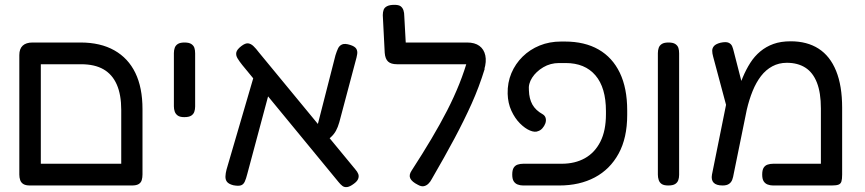

<svg xmlns="http://www.w3.org/2000/svg" viewBox="-20 -758 3583 795"><path d="M104 10Q86 10 76.5 4Q67 -2 63.5 -12.5Q60 -23 60 -35V-530Q60 -556 74 -569Q88 -582 115 -582H313Q396 -582 453.5 -549.5Q511 -517 540.5 -456Q570 -395 570 -306V-36Q570 -23 567 -12.5Q564 -2 554.5 4Q545 10 526 10Q508 10 498.5 5Q489 0 485.5 -9.5Q482 -19 482 -29V-303Q482 -366 463.5 -408Q445 -450 408.5 -471Q372 -492 316 -492H149V-36Q149 -23 145.5 -12.5Q142 -2 132.5 4Q123 10 104 10ZM102 10 103 -80H527L528 10Z M743 -273Q725 -273 716 -279.5Q707 -286 703.5 -296Q700 -306 700 -318V-538Q700 -550 703.5 -560Q707 -570 716.5 -576Q726 -582 744 -582Q763 -582 772.5 -575.5Q782 -569 785 -559.5Q788 -550 788 -537V-317Q788 -305 784.5 -295Q781 -285 771.5 -279Q762 -273 743 -273Z M1445 3Q1429 15 1417.5 16.5Q1406 18 1398 12Q1390 6 1382 -4L983 -489Q971 -504 963.5 -516.5Q956 -529 958.5 -541Q961 -553 979 -567Q996 -580 1007.5 -578.5Q1019 -577 1029.5 -567Q1040 -557 1052 -541L1451 -57Q1460 -47 1463.5 -37.5Q1467 -28 1463 -17.5Q1459 -7 1445 3ZM946 9Q927 4 920 -5Q913 -14 913.5 -27.5Q914 -41 918 -56L1035 -456L1108 -426L1004 -38Q999 -18 993.5 -6Q988 6 977.5 9.5Q967 13 946 9ZM1317 -164 1283 -193 1369 -529Q1374 -545 1379.5 -557Q1385 -569 1396.5 -574Q1408 -579 1430 -572Q1449 -566 1455 -556.5Q1461 -547 1459 -534Q1457 -521 1452 -504L1385 -252Q1379 -231 1371 -216.5Q1363 -202 1350 -190Q1337 -178 1317 -164Z M1710 7Q1686 -5 1679 -19Q1672 -33 1684 -51Q1730 -122 1766.5 -183.5Q1803 -245 1831.5 -300.5Q1860 -356 1882 -411Q1904 -466 1920 -524L1987 -473Q1964 -398 1933 -329Q1902 -260 1862 -185Q1822 -110 1768 -17Q1762 -5 1753.5 3Q1745 11 1734.5 13Q1724 15 1710 7ZM1985 -470 1924 -492H1624Q1599 -492 1587 -503Q1575 -514 1573 -539L1565 -695Q1565 -708 1568.5 -717.5Q1572 -727 1583 -732.5Q1594 -738 1613 -738Q1631 -738 1639 -732Q1647 -726 1650.5 -715.5Q1654 -705 1654 -691L1660 -582H1914Q1946 -582 1965 -568Q1984 -554 1989.5 -528.5Q1995 -503 1985 -470Z M2146 10Q2134 10 2123.5 6Q2113 2 2107 -7.5Q2101 -17 2101 -35Q2101 -54 2107 -63.5Q2113 -73 2123.5 -76.5Q2134 -80 2147 -80H2306Q2361 -80 2402 -103Q2443 -126 2466 -171.5Q2489 -217 2489 -285V-298Q2489 -395 2445.5 -446Q2402 -497 2322 -497H2295Q2259 -497 2229.5 -479.5Q2200 -462 2183.5 -436.5Q2167 -411 2170 -384Q2171 -349 2184.5 -325Q2198 -301 2227 -285Q2237 -279 2239.5 -268.5Q2242 -258 2238 -247Q2234 -236 2226 -227Q2218 -218 2208 -215Q2195 -209 2174.5 -217.5Q2154 -226 2133 -247Q2112 -268 2097.5 -299.5Q2083 -331 2082 -370Q2081 -416 2097.5 -455Q2114 -494 2144 -523.5Q2174 -553 2214.5 -569.5Q2255 -586 2303 -586H2319Q2401 -586 2458.5 -553Q2516 -520 2546.5 -456.5Q2577 -393 2577 -301V-282Q2577 -187 2541.5 -122Q2506 -57 2443 -23.5Q2380 10 2296 10Z M2747 10Q2729 10 2720 4Q2711 -2 2707.5 -12.5Q2704 -23 2704 -35V-538Q2704 -550 2707.5 -560Q2711 -570 2720.5 -576Q2730 -582 2748 -582Q2767 -582 2776.5 -575.5Q2786 -569 2789 -559.5Q2792 -550 2792 -537V-34Q2792 -22 2788.5 -12Q2785 -2 2775.5 4Q2766 10 2747 10Z M3467 -312V-35Q3467 -16 3464 -6.5Q3461 3 3452 6.5Q3443 10 3424 10H3181Q3169 10 3158.5 6Q3148 2 3142 -7.5Q3136 -17 3136 -35Q3136 -54 3142 -63.5Q3148 -73 3158.5 -76.5Q3169 -80 3182 -80H3379V-309Q3379 -374 3362.5 -416Q3346 -458 3314.5 -478Q3283 -498 3238 -498Q3205 -498 3178 -483.5Q3151 -469 3131 -443Q3111 -417 3096.5 -381.5Q3082 -346 3072 -303L3018 -38Q3016 -25 3012 -14Q3008 -3 2998.5 3.5Q2989 10 2972 10Q2946 10 2935 -1.5Q2924 -13 2928 -35L2999 -387L3031 -366Q3041 -403 3055 -436.5Q3069 -470 3086.5 -497.5Q3104 -525 3128 -545Q3152 -565 3182.5 -576Q3213 -587 3254 -587Q3322 -587 3369.5 -556.5Q3417 -526 3442 -464.5Q3467 -403 3467 -312ZM2997 -284 2933 -523Q2929 -537 2929 -548Q2929 -559 2936.5 -567.5Q2944 -576 2963 -581Q2986 -586 2997 -581Q3008 -576 3012 -565.5Q3016 -555 3018 -546L3065 -363Z"/></svg>

Font: Fredoka Light
Style: Regular
Weight: 400
Version: Version 2.001